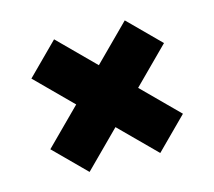

<svg xmlns="http://www.w3.org/2000/svg" viewBox="-71 -626 661 593"><g transform="rotate(-15 260.0 -329.0)"><path d="M472 -442 359 -329 472 -216 373 -117 260 -230 147 -117 48 -216 161 -329 48 -442 147 -541 260 -428 373 -541Z"/></g></svg>

Font: MontserratBlack
Style: Regular
Weight: 900
Designer: Julieta Ulanovsky
Foundry: Julieta Ulanovsky
Version: Version 4.000